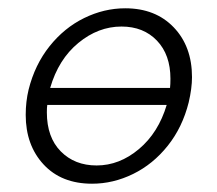

<svg xmlns="http://www.w3.org/2000/svg" viewBox="-20 -438 524 463"><path d="M443 -252Q443 -225 435 -191Q420 -131 384.5 -86.5Q349 -42 301 -18.5Q253 5 202 5Q128 5 85 -41.5Q42 -88 42 -161Q42 -193 49 -222Q64 -282 99.5 -326.5Q135 -371 183 -394.5Q231 -418 282 -418Q355 -418 399 -372Q443 -326 443 -252ZM101 -226H390Q391 -234 391 -248Q391 -306 358.5 -340Q326 -374 273 -374Q217 -374 169 -334.5Q121 -295 101 -226ZM382 -185H94Q93 -179 93 -167Q93 -107 126.5 -73Q160 -39 213 -39Q268 -39 315 -78.5Q362 -118 382 -185Z"/></svg>

Font: Ysabeau Infant Semilight
Style: Italic
Weight: 300
Italic angle: -12°
Designer: Christian Thalmann (Catharsis Fonts)
Version: Version 0.003